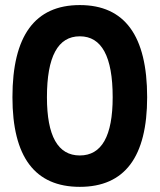

<svg xmlns="http://www.w3.org/2000/svg" viewBox="-20 -723 626 753"><path d="M293 9.8Q28.8 9.8 28.8 -341.8Q28.8 -703.1 293 -703.1Q557.1 -703.1 557.1 -341.8Q557.1 9.8 293 9.8ZM293 -113.3Q421.9 -113.3 421.9 -341.8Q421.9 -580.6 293 -580.6Q164.1 -580.6 164.1 -341.8Q164.1 -113.3 293 -113.3Z"/></svg>

Font: Caskaydia Cove
Style: Bold
Weight: 700
Monospace: yes
Designer: Aaron Bell
Foundry: Saja Typeworks
Version: Version 4.300; ttfautohint (v1.8.3)